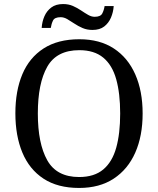

<svg xmlns="http://www.w3.org/2000/svg" viewBox="-20 -919 782 949"><path d="M371 10Q265 10 195 -36Q125 -82 90.5 -165Q56 -248 56 -359Q56 -470 90.5 -552Q125 -634 195.5 -679.5Q266 -725 372 -725Q473 -725 542.5 -679.5Q612 -634 648.5 -551.5Q685 -469 685 -358Q685 -247 648.5 -164.5Q612 -82 542 -36Q472 10 371 10ZM371 -44Q446 -44 490.5 -81.5Q535 -119 554.5 -189Q574 -259 574 -358Q574 -457 554.5 -527Q535 -597 490.5 -634Q446 -671 372 -671Q260 -671 213.5 -589Q167 -507 167 -358Q167 -210 213.5 -127Q260 -44 371 -44ZM437 -771Q410 -771 388 -780.5Q366 -790 347.5 -802.5Q329 -815 312.5 -824.5Q296 -834 280 -834Q250 -834 242 -817.5Q234 -801 231 -781H186Q188 -812 199.5 -838.5Q211 -865 233.5 -882Q256 -899 292 -899Q319 -899 340.5 -889.5Q362 -880 380.5 -867.5Q399 -855 415.5 -845.5Q432 -836 448 -836Q477 -836 485.5 -852.5Q494 -869 497 -889H542Q540 -859 528.5 -832Q517 -805 495 -788Q473 -771 437 -771Z"/></svg>

Font: Noto Serif Gurmukhi
Style: Regular
Weight: 400
Designer: Vaibhav Singh and the Monotype Design Team
Foundry: Monotype Imaging Inc.
Version: Version 2.003